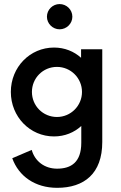

<svg xmlns="http://www.w3.org/2000/svg" viewBox="-20 -649 582 925"><path d="M267.1 -507.8C300.8 -507.8 328.6 -535.2 328.6 -568.4C328.6 -602.5 300.8 -629.4 267.1 -629.4C233.9 -629.4 206.1 -602.5 206.1 -568.4C206.1 -535.2 233.9 -507.8 267.1 -507.8ZM370.6 -411.6V-370.6C336.4 -401.4 291.5 -419.9 240.2 -419.9C124.5 -419.9 32.2 -325.7 32.2 -206.1C32.2 -86.4 124.5 8.3 240.2 8.3C292 8.3 337.4 -10.7 371.6 -42V38.6C371.6 132.3 323.2 163.6 254.9 163.6C194.3 163.6 147.9 127.4 132.8 73.2L39.1 113.3C69.8 199.7 148.9 255.9 255.4 255.9C385.3 255.9 472.7 187.5 472.7 35.2V-411.6ZM254.4 -85.4C187 -85.4 133.8 -139.2 133.8 -206.1C133.8 -272.9 187 -326.7 254.4 -326.7C320.8 -326.7 375 -272.9 375 -206.1C375 -139.2 320.8 -85.4 254.4 -85.4Z"/></svg>

Font: Now SemiBold
Style: Regular
Weight: 600
Designer: Alfredo Marco Pradil
Foundry: Alfredo Marco Pradil
Version: Version 1.200;hotconv 1.0.109;makeotfexe 2.5.65596